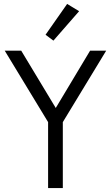

<svg xmlns="http://www.w3.org/2000/svg" viewBox="-20 -958 565 978"><path d="M322 -938 212 -781 252 -751 383 -901ZM4 -700 225 -336V0H300V-336L521 -700H439L264 -408L88 -700Z"/></svg>

Font: Mint Spirit
Style: Regular
Weight: 400
Designer: HARENDAL Hirwen
Foundry: Arkandis Digital Foundry.
Version: Version 1.004;FFEdit